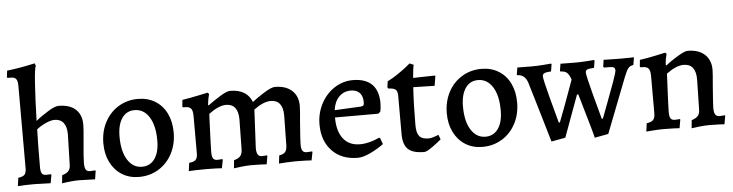

<svg xmlns="http://www.w3.org/2000/svg" viewBox="-46 -955 4522 1184"><g transform="rotate(-5 2214.5 -363.0)"><path d="M81 -102V-613Q81 -642 72 -654.5Q63 -667 41 -667H20L15 -671L20 -712Q99 -721 193 -742L199 -726Q191 -715 184.5 -622.5Q178 -530 174 -387Q202 -411 248 -439.5Q294 -468 316 -468Q385 -468 422 -434.5Q459 -401 459 -339Q459 -315 452 -241Q442 -137 442 -103Q442 -75 449.5 -62.5Q457 -50 475 -50L508 -52L510 -48L502 3Q424 0 404 0Q359 0 297 10L302 -40Q330 -48 342 -62Q354 -76 354 -101L359 -288Q359 -335 340 -359.5Q321 -384 284 -384Q263 -384 231 -370Q199 -356 173 -335Q170 -235 170 -102Q170 -74 177.5 -62.5Q185 -51 203 -51L234 -52L236 -48L227 3Q149 0 128 0Q71 0 24 3L31 -48Q59 -51 70 -62.5Q81 -74 81 -102Z M572 -213Q572 -286 602.5 -344Q633 -402 687 -435Q741 -468 808 -468Q868 -468 914 -440Q960 -412 985 -361Q1010 -310 1010 -243Q1010 -170 979.5 -112Q949 -54 895 -21Q841 12 774 12Q714 12 668.5 -16.5Q623 -45 597.5 -96Q572 -147 572 -213ZM905 -203Q905 -295 871.5 -348Q838 -401 781 -401Q731 -401 703 -360Q675 -319 675 -246Q675 -154 708.5 -101.5Q742 -49 798 -49Q848 -49 876.5 -89.5Q905 -130 905 -203Z M1418 -101 1421 -288Q1421 -335 1402 -359.5Q1383 -384 1346 -384Q1301 -384 1239 -338Q1239 -329 1237 -303Q1230 -135 1230 -102Q1230 -74 1237.5 -62.5Q1245 -51 1263 -51Q1272 -51 1281.5 -52Q1291 -53 1294 -53L1297 -49L1287 3Q1277 2 1249 1Q1221 0 1190 0Q1153 0 1122.5 1Q1092 2 1082 3L1089 -48Q1118 -50 1129.5 -62Q1141 -74 1141 -102V-332Q1141 -366 1130.5 -379Q1120 -392 1092 -392H1080L1077 -397L1081 -438Q1130 -446 1178 -456Q1226 -466 1240 -469L1248 -460Q1246 -454 1242 -434Q1238 -414 1236 -393L1239 -390Q1274 -416 1316 -442Q1358 -468 1379 -468Q1431 -468 1465 -447Q1499 -426 1513 -387Q1541 -410 1587.5 -439Q1634 -468 1656 -468Q1723 -468 1761 -433.5Q1799 -399 1799 -339Q1799 -315 1792 -241Q1783 -124 1783 -103Q1783 -74 1790.5 -62Q1798 -50 1817 -50Q1827 -50 1836.5 -51Q1846 -52 1850 -52L1852 -48L1842 3Q1832 2 1803.5 1Q1775 0 1743 0Q1718 0 1684 2Q1650 4 1640 5L1646 -45Q1672 -49 1683 -61.5Q1694 -74 1695 -101L1698 -288Q1698 -335 1679 -359.5Q1660 -384 1623 -384Q1577 -384 1518 -340L1506 -103Q1506 -75 1514 -62.5Q1522 -50 1539 -50Q1549 -50 1558.5 -51Q1568 -52 1571 -52L1573 -48L1564 3Q1554 2 1526.5 1Q1499 0 1468 0Q1442 0 1407 4Q1372 8 1361 10L1366 -40Q1394 -47 1405.5 -61Q1417 -75 1418 -101Z M1910 -213Q1910 -282 1940.5 -340.5Q1971 -399 2023.5 -433.5Q2076 -468 2138 -468Q2216 -468 2256 -428.5Q2296 -389 2296 -312Q2296 -281 2290 -259L2277 -248H2009Q2009 -162 2045.5 -116Q2082 -70 2149 -70Q2205 -70 2269 -100L2275 -97L2289 -59Q2253 -32 2207 -10Q2161 12 2128 12Q2028 12 1969 -49.5Q1910 -111 1910 -213ZM2172 -301Q2185 -302 2189.5 -307Q2194 -312 2194 -326Q2194 -364 2175 -384.5Q2156 -405 2120 -405Q2077 -405 2047.5 -375.5Q2018 -346 2011 -293Z M2409 -110V-346Q2409 -375 2397.5 -385.5Q2386 -396 2353 -397L2347 -404L2352 -442Q2385 -458 2417 -480Q2449 -502 2470 -518.5Q2491 -535 2496 -540L2520 -530Q2519 -525 2516 -504.5Q2513 -484 2510 -449L2644 -452L2648 -449L2638 -389L2506 -392Q2499 -285 2499 -157Q2499 -110 2515.5 -89.5Q2532 -69 2571 -69Q2585 -69 2599 -73Q2613 -77 2622.5 -81Q2632 -85 2635 -86L2646 -57Q2640 -52 2619.5 -35.5Q2599 -19 2575 -3.5Q2551 12 2539 12Q2469 12 2439 -16.5Q2409 -45 2409 -110Z M2698 -213Q2698 -286 2728.5 -344Q2759 -402 2813 -435Q2867 -468 2934 -468Q2994 -468 3040 -440Q3086 -412 3111 -361Q3136 -310 3136 -243Q3136 -170 3105.5 -112Q3075 -54 3021 -21Q2967 12 2900 12Q2840 12 2794.5 -16.5Q2749 -45 2723.5 -96Q2698 -147 2698 -213ZM3031 -203Q3031 -295 2997.5 -348Q2964 -401 2907 -401Q2857 -401 2829 -360Q2801 -319 2801 -246Q2801 -154 2834.5 -101.5Q2868 -49 2924 -49Q2974 -49 3002.5 -89.5Q3031 -130 3031 -203Z M3215 -359Q3198 -409 3151 -410L3149 -414L3156 -457L3241 -456Q3280 -456 3317.5 -459Q3355 -462 3366 -463L3368 -458L3361 -415Q3329 -413 3318.5 -407.5Q3308 -402 3308 -389Q3308 -371 3338.5 -255Q3369 -139 3381 -97H3388Q3422 -184 3483 -354Q3473 -383 3460 -396Q3447 -409 3419 -409L3416 -414L3423 -457L3509 -456Q3547 -456 3584 -458.5Q3621 -461 3632 -462L3634 -457L3627 -414Q3594 -412 3584 -407Q3574 -402 3574 -389Q3574 -372 3604.5 -255.5Q3635 -139 3647 -97H3654L3684 -176Q3715 -257 3736 -316Q3757 -375 3757 -387Q3757 -400 3749 -405Q3741 -410 3720 -410H3688L3684 -416L3690 -458Q3699 -458 3727.5 -457Q3756 -456 3792 -456L3878 -457L3870 -410Q3849 -407 3838.5 -394.5Q3828 -382 3812 -342L3679 0L3594 16Q3591 -4 3516 -259H3508L3413 0L3326 16Q3312 -31 3271.5 -169.5Q3231 -308 3215 -359Z M4250 -101 4254 -288Q4254 -335 4235 -359.5Q4216 -384 4179 -384Q4133 -384 4072 -339Q4069 -276 4068 -257Q4062 -129 4062 -102Q4062 -74 4069.5 -62.5Q4077 -51 4096 -51Q4105 -51 4114.5 -52Q4124 -53 4127 -53L4129 -49L4120 3Q4110 2 4081.5 1Q4053 0 4022 0Q3993 0 3958.5 2.5Q3924 5 3914 6L3921 -45Q3950 -49 3961.5 -61.5Q3973 -74 3973 -102V-332Q3973 -366 3962.5 -379Q3952 -392 3925 -392H3913L3909 -397L3913 -438Q3962 -445 4010.5 -455.5Q4059 -466 4073 -469L4080 -460Q4078 -454 4074 -434Q4070 -414 4069 -393L4072 -389Q4100 -412 4146 -440Q4192 -468 4211 -468Q4278 -468 4316 -433.5Q4354 -399 4354 -339Q4354 -315 4347 -241Q4338 -124 4338 -103Q4338 -75 4346 -62.5Q4354 -50 4372 -50Q4382 -50 4391.5 -51Q4401 -52 4405 -52L4407 -48L4398 3Q4388 2 4360 1Q4332 0 4301 0Q4275 0 4240 4Q4205 8 4194 10L4199 -40Q4226 -48 4238 -62Q4250 -76 4250 -101Z"/></g></svg>

Font: Alegreya Medium
Style: Regular
Weight: 500
Designer: Juan Pablo del Peral
Foundry: Huerta Tipografica
Version: Version 2.007; ttfautohint (v1.6)